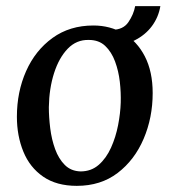

<svg xmlns="http://www.w3.org/2000/svg" viewBox="-20 -594 559 625"><path d="M284 -511Q338 -511 382 -485.5Q426 -460 451.5 -410.5Q477 -361 477 -291Q477 -211 447.5 -142Q418 -73 363 -31Q308 11 230 11Q164 11 120.5 -19Q77 -49 56 -100.5Q35 -152 35 -214Q35 -295 65 -362.5Q95 -430 151 -470.5Q207 -511 284 -511ZM269 -464Q229 -465 200.5 -435.5Q172 -406 156 -356Q140 -306 139 -245Q139 -213 143.5 -176.5Q148 -140 159.5 -108.5Q171 -77 191 -57Q211 -37 242 -36Q277 -36 301.5 -57.5Q326 -79 341.5 -113.5Q357 -148 364.5 -187Q372 -226 373 -260Q374 -293 370 -328Q366 -363 354.5 -394Q343 -425 322.5 -444.5Q302 -464 269 -464ZM335 -445 345 -497Q381 -497 398 -522Q415 -547 420 -574H502Q496 -538 474.5 -509Q453 -480 418 -462.5Q383 -445 335 -445Z"/></svg>

Font: Lora Medium
Style: Italic
Weight: 500
Italic angle: -3°
Designer: Olga Karpushina, Alexei Vanyashin (Cyrillic)
Foundry: Cyreal
Version: Version 3.004